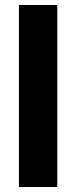

<svg xmlns="http://www.w3.org/2000/svg" viewBox="-20 -751 308 771"><path d="M210 -731H56V0H210Z"/></svg>

Font: Geom
Style: Bold
Weight: 700
Version: Version 1.102